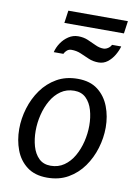

<svg xmlns="http://www.w3.org/2000/svg" viewBox="-93 -892 684 965"><g transform="rotate(10 249.5 -409.5)"><path d="M216 13Q153 13 113 -17.5Q73 -48 54.5 -97.5Q36 -147 36 -204Q36 -257 52 -310Q68 -363 99 -406.5Q130 -450 176 -476.5Q222 -503 283 -503Q346 -503 385.5 -472.5Q425 -442 444 -392.5Q463 -343 463 -286Q463 -233 447 -180Q431 -127 400 -83.5Q369 -40 323 -13.5Q277 13 216 13ZM223 -49Q262 -49 291.5 -69.5Q321 -90 340.5 -124Q360 -158 370 -199Q380 -240 380 -281Q380 -323 369.5 -359.5Q359 -396 336 -418.5Q313 -441 276 -441Q237 -441 207.5 -420.5Q178 -400 158.5 -366Q139 -332 129 -291Q119 -250 119 -209Q119 -167 129.5 -130.5Q140 -94 163 -71.5Q186 -49 223 -49ZM176 -832H480L471 -768H167ZM469 -701Q463 -679 449.5 -656Q436 -633 416 -617.5Q396 -602 370 -602Q342 -602 319 -612Q296 -622 274 -631.5Q252 -641 226 -641Q213 -641 203.5 -633Q194 -625 189 -614H140Q146 -639 161 -661.5Q176 -684 198.5 -699Q221 -714 248 -714Q275 -714 297.5 -704.5Q320 -695 341 -685Q362 -675 382 -675Q394 -675 405.5 -682.5Q417 -690 422 -701Z"/></g></svg>

Font: Rosario Light
Style: Italic
Weight: 300
Italic angle: -8.05°
Designer: Hector Gatti
Foundry: Omnibus Type
Version: Version 1.101; ttfautohint (v1.8.1.43-b0c9)